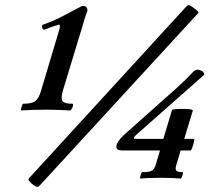

<svg xmlns="http://www.w3.org/2000/svg" viewBox="-20 -679 811 744"><path d="M64 -251Q60 -251 61.5 -257.5Q63 -264 65.5 -270.5Q68 -277 70 -277Q103 -277 116.5 -287Q130 -297 139 -327L210 -565Q216 -586 206 -583Q192 -579 179.5 -574.5Q167 -570 152 -564Q146 -563 143.5 -572.5Q141 -582 148 -584Q181 -595 214.5 -612Q248 -629 281 -647Q289 -651 293.5 -653.5Q298 -656 301 -656Q313 -656 316 -649.5Q319 -643 319 -638Q315 -626 310.5 -614Q306 -602 303 -589L224 -329Q215 -298 222 -287.5Q229 -277 260 -277Q264 -277 263 -270.5Q262 -264 258 -257.5Q254 -251 251 -251Q206 -254 158 -254Q109 -254 64 -251ZM124 45Q120 45 112 39.5Q104 34 97 27Q90 20 90 17Q90 15 93 11L705 -657Q708 -659 711 -659Q715 -659 724 -653Q733 -647 741 -640.5Q749 -634 749 -630Q749 -629 746 -626L131 43Q129 45 124 45ZM525 13Q521 13 524.5 0.5Q528 -12 532 -12Q558 -12 568 -17.5Q578 -23 583 -39L600 -96H454Q431 -96 431 -110Q431 -128 459 -155L595 -276Q627 -304 663 -336.5Q699 -369 731 -403Q738 -409 747 -409Q752 -409 761.5 -404.5Q771 -400 771 -389L505 -154Q499 -148 499 -145Q499 -141 504 -141H613L646 -251Q647 -255 659 -256Q671 -257 689 -257Q728 -257 727 -250L694 -141H732Q734 -141 731.5 -129.5Q729 -118 725 -107Q721 -96 719 -96H680L663 -39Q658 -23 663.5 -17.5Q669 -12 687 -12Q691 -12 687 0.5Q683 13 680 13Q653 10 602 10Q551 10 525 13Z"/></svg>

Font: Junicode SmExp
Style: Bold Italic
Weight: 700
Width: 6
Italic angle: -11°
Designer: Peter S. Baker
Version: Version 2.205; ttfautohint (v1.8.4)